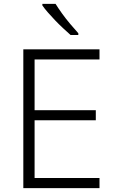

<svg xmlns="http://www.w3.org/2000/svg" viewBox="-20 -968 593 988"><path d="M492 0H100V-714H492V-662H158V-401H473V-349H158V-52H492ZM266 -948Q279 -927 299 -899Q319 -871 342 -844Q365 -817 383 -797V-788H343Q325 -804 304 -823.5Q283 -843 263 -864Q243 -885 226 -904.5Q209 -924 198 -940V-948Z"/></svg>

Font: Noto Sans Khmer Light
Style: Regular
Weight: 300
Version: Version 2.003